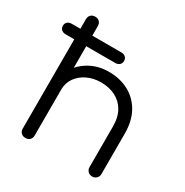

<svg xmlns="http://www.w3.org/2000/svg" viewBox="-180 -926 1034 1071"><g transform="rotate(30 337.0 -390.5)"><path d="M559 0Q542 0 531 -11Q520 -22 520 -38V-298Q520 -360 496.5 -400Q473 -440 432.5 -460Q392 -480 341 -480Q292 -480 252.5 -461Q213 -442 190 -409Q167 -376 167 -334H112Q114 -397 146 -446.5Q178 -496 231 -524.5Q284 -553 349 -553Q420 -553 476 -523.5Q532 -494 564.5 -437Q597 -380 597 -298V-38Q597 -22 586 -11Q575 0 559 0ZM129 0Q111 0 100.5 -10.5Q90 -21 90 -38V-508Q90 -526 100.5 -536.5Q111 -547 129 -547Q146 -547 156.5 -536.5Q167 -526 167 -508V-38Q167 -21 156.5 -10.5Q146 0 129 0ZM129 -223Q111 -223 100.5 -234Q90 -245 90 -262V-742Q90 -760 100.5 -770.5Q111 -781 129 -781Q146 -781 156.5 -770.5Q167 -760 167 -742V-262Q167 -245 156.5 -234Q146 -223 129 -223ZM34 -613Q18 -613 7.5 -622Q-3 -631 -3 -647Q-3 -663 7.5 -672Q18 -681 34 -681H354Q370 -681 380.5 -672Q391 -663 391 -647Q391 -631 380.5 -622Q370 -613 354 -613Z"/></g></svg>

Font: Comfortaa
Style: Regular
Weight: 400
Designer: Johan Aakerlund
Foundry: Johan Aakerlund
Version: Version 3.104; ttfautohint (v1.8.1.43-b0c9)